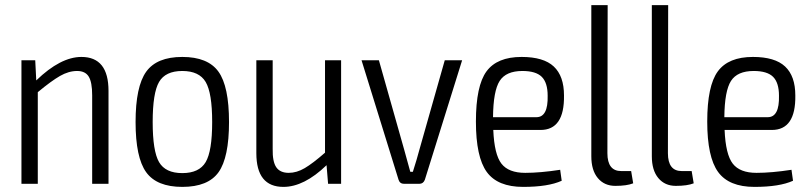

<svg xmlns="http://www.w3.org/2000/svg" viewBox="-20 -720 3177 752"><path d="M299 -497Q405 -497 405 -364V0H341V-347Q341 -398 327.5 -420Q314 -442 282 -442Q249 -442 215 -422.5Q181 -403 128 -359V0H64V-484H118L122 -405Q217 -497 299 -497Z M877 -242Q877 -103 836 -45.5Q795 12 694 12Q594 12 552.5 -45.5Q511 -103 511 -242Q511 -381 552.5 -439Q594 -497 694 -497Q794 -497 835.5 -439.5Q877 -382 877 -242ZM785.5 -399Q760 -442 694 -442Q628 -442 603 -399Q578 -356 578 -242Q578 -128 603 -85Q628 -42 694 -42Q760 -42 785.5 -85Q811 -128 811 -242Q811 -356 785.5 -399Z M1316 -484V0H1265L1259 -73Q1171 12 1090 12Q984 12 984 -120V-484H1048V-137Q1047 -87 1062 -65Q1077 -43 1111 -43Q1142 -43 1173.5 -61.5Q1205 -80 1253 -122V-484Z M1790 -484 1644 -16Q1638 0 1622 0H1563Q1546 0 1541 -16L1396 -484H1464L1563 -134L1587 -47H1597Q1613 -97 1623 -135L1722 -484Z M2037 -43Q2096 -43 2174 -55L2180 -12Q2127 12 2029 12Q1929 12 1886.5 -46.5Q1844 -105 1844 -244Q1844 -384 1885.5 -440.5Q1927 -497 2023 -497Q2109 -497 2149 -459.5Q2189 -422 2189 -346Q2191 -211 2097 -211H1912Q1916 -115 1944 -79Q1972 -43 2037 -43ZM2026 -442Q1962 -442 1937 -403Q1912 -364 1911 -261H2081Q2127 -261 2125 -345Q2125 -396 2102 -419Q2079 -442 2026 -442Z M2360 -700 2359 -120Q2359 -50 2413 -50H2452L2460 -2Q2435 8 2390 8Q2347 8 2321.5 -22.5Q2296 -53 2296 -108V-700Z M2597 -700 2596 -120Q2596 -50 2650 -50H2689L2697 -2Q2672 8 2627 8Q2584 8 2558.5 -22.5Q2533 -53 2533 -108V-700Z M2943 -43Q3002 -43 3080 -55L3086 -12Q3033 12 2935 12Q2835 12 2792.5 -46.5Q2750 -105 2750 -244Q2750 -384 2791.5 -440.5Q2833 -497 2929 -497Q3015 -497 3055 -459.5Q3095 -422 3095 -346Q3097 -211 3003 -211H2818Q2822 -115 2850 -79Q2878 -43 2943 -43ZM2932 -442Q2868 -442 2843 -403Q2818 -364 2817 -261H2987Q3033 -261 3031 -345Q3031 -396 3008 -419Q2985 -442 2932 -442Z"/></svg>

Font: exo2condensed_l
Style: Regular
Weight: 300
Width: 3
Designer: Natanael Gama
Version: Version 1.001;PS 001.001;hotconv 1.0.70;makeotf.lib2.5.58329